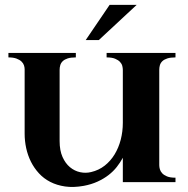

<svg xmlns="http://www.w3.org/2000/svg" viewBox="-20 -740 762 780"><path d="M288.1 -506.8Q267.6 -506.8 254.9 -502.7Q242.2 -498.5 234.9 -491.5Q227.5 -484.4 224.9 -475.3Q222.2 -466.3 222.2 -456.1V-167Q222.2 -128.9 233.9 -102.5Q245.6 -76.2 264.2 -60.8Q282.7 -45.4 305.4 -40.5Q328.1 -35.6 350.1 -41Q381.3 -48.3 405.3 -67.1Q429.2 -85.9 445.6 -112.8Q461.9 -139.6 470.5 -172.6Q479 -205.6 479 -241.2V-456.1Q479 -463.4 476.8 -472.2Q474.6 -481 467.5 -488.5Q460.4 -496.1 447.5 -501.5Q434.6 -506.8 413.1 -506.8V-524.9H692.9V-506.8Q672.9 -506.8 659.9 -502.7Q647 -498.5 639.6 -491.5Q632.3 -484.4 629.6 -475.3Q627 -466.3 627 -456.1V-68.8Q627 -61.5 629.4 -52.7Q631.8 -43.9 638.7 -36.4Q645.5 -28.8 658.4 -23.4Q671.4 -18.1 692.9 -18.1V0H479V-99.1Q468.8 -80.1 454.6 -62Q440.4 -43.9 420.9 -28.8Q401.4 -13.7 376.2 -2.2Q351.1 9.3 319.8 15.1Q278.3 22.5 244.6 17.6Q210.9 12.7 184.3 -1Q157.7 -14.6 138.2 -35.9Q118.7 -57.1 105.7 -83Q92.8 -108.9 86.4 -138.2Q80.1 -167.5 80.1 -196.8V-459Q80.1 -466.3 77.4 -474.6Q74.7 -482.9 67.4 -490Q60.1 -497.1 47.1 -502Q34.2 -506.8 14.2 -506.8V-524.9H288.1ZM535.2 -720.2 381.3 -577.1H328.1L425.3 -720.2Z"/></svg>

Font: Uncial Antiqua
Style: Regular
Weight: 400
Version: Version 1.000